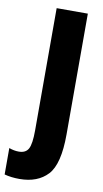

<svg xmlns="http://www.w3.org/2000/svg" viewBox="-163 -760 552 1031"><g transform="rotate(10 113.0 -245.0)"><path d="M229 -56V-714H59V-47Q59 26 44.5 53Q30 80 -8 80Q-34 80 -61 70V214Q-24 224 21 224Q120 224 174.5 165.5Q229 107 229 -56Z"/></g></svg>

Font: Noto Sans Display Condensed Black
Style: Regular
Weight: 900
Width: 3
Designer: Monotype Design team
Foundry: Monotype Imaging Inc.
Version: 1.000